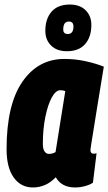

<svg xmlns="http://www.w3.org/2000/svg" viewBox="-20 -817 478 847"><path d="M311 10Q252 10 226 -35Q183 10 125 10Q72 10 40.5 -34Q9 -78 9 -159Q9 -355 78.5 -456Q148 -557 264 -557Q312 -557 357.5 -547Q403 -537 438 -523Q421 -422 410.5 -355.5Q400 -289 393.5 -249.5Q387 -210 384 -190.5Q381 -171 380 -164Q379 -157 379 -155Q379 -139 393 -139Q401 -139 406 -141L390 -11Q377 -2 355 4Q333 10 311 10ZM225 -146 268 -415Q259 -419 246 -419Q226 -419 208.5 -387Q191 -355 180 -301Q169 -247 169 -182Q169 -160 176.5 -149Q184 -138 196 -138Q211 -138 225 -146ZM275 -591Q231 -591 205.5 -616Q180 -641 180 -681Q180 -734 207.5 -765.5Q235 -797 288 -797Q332 -797 357.5 -772Q383 -747 383 -707Q383 -654 355.5 -622.5Q328 -591 275 -591ZM279 -667Q304 -667 304 -700Q304 -722 284 -722Q259 -722 259 -687Q259 -667 279 -667Z"/></svg>

Font: Georama Condensed ExtraBold
Style: Italic
Weight: 800
Width: 3
Italic angle: -9°
Designer: Jean-Baptiste Levee
Foundry: Production Type
Version: Version 1.000